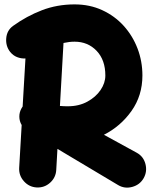

<svg xmlns="http://www.w3.org/2000/svg" viewBox="-20 -761 680 865"><path d="M77.1 -273.4Q79.6 -277.3 82 -281.2L94.7 -497.6Q75.2 -496.6 57.1 -503.7Q39.1 -510.7 25.9 -526.9Q4.9 -553.7 8.1 -589.1Q11.2 -624.5 39.1 -644.5Q100.1 -688.5 168.7 -714.8Q237.3 -741.2 315.9 -741.2Q384.3 -741.2 440.4 -715.3Q496.6 -689.5 537.1 -644.8Q577.6 -600.1 599.6 -542.5Q621.6 -484.9 621.6 -420.9Q621.6 -330.6 572.5 -261.2Q523.4 -191.9 448.2 -153.8L596.2 -72.8Q626.5 -56.2 635.3 -22Q644 12.2 627 42Q609.9 71.8 575.7 81.1Q541.5 90.3 512.2 72.8L238.8 -90.3L233.4 4.9Q231.4 39.1 205.6 62.3Q179.7 85.4 145 83.5Q110.8 81.5 87.6 55.4Q64.5 29.3 66.4 -4.9L77.6 -197.8Q67.4 -214.8 67.1 -235.1Q66.9 -255.4 77.1 -273.4ZM315.9 -573.2Q292.5 -573.2 266.1 -567.4L250 -283.7Q259.3 -282.7 268.3 -282.5Q277.3 -282.2 285.6 -282.2Q335.4 -282.2 373.5 -303Q411.6 -323.7 433.1 -355.5Q454.6 -387.2 454.6 -420.9Q454.6 -490.7 415.3 -532Q376 -573.2 315.9 -573.2Z"/></svg>

Font: Mikhak-DS1-FD Black
Style: Regular
Weight: 900
Designer: Amin Abedi
Version: Version 3.2